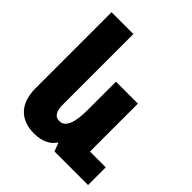

<svg xmlns="http://www.w3.org/2000/svg" viewBox="-207 -901 1051 1051"><g transform="rotate(45 318.5 -375.0)"><path d="M224 10C282 10 326 -10 351 -48H354L372 0H632V-137H510V-508H340V-292C340 -187 319 -136 272 -136C239 -136 223 -164 223 -213V-760H54V-172C54 -55 115 10 224 10Z"/></g></svg>

Font: Noto Sans Armenian Condensed Black
Style: Regular
Weight: 900
Width: 3
Designer: Monotype Design Team
Foundry: Monotype Imaging Inc.
Version: Version 2.008